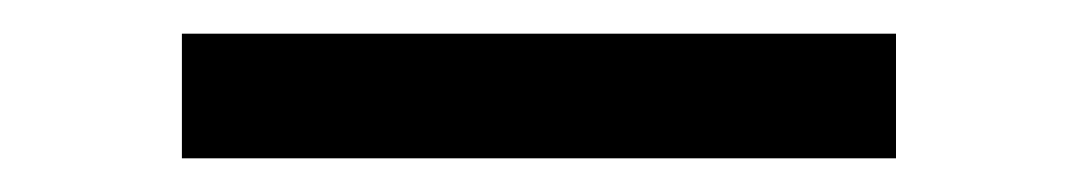

<svg xmlns="http://www.w3.org/2000/svg" viewBox="-20 121 640 114"><path d="M88 215V141H512V215Z"/></svg>

Font: Iosevka SS04 Extended
Style: Regular
Weight: 400
Width: 7
Monospace: yes
Designer: Belleve Invis
Foundry: Belleve Invis
Version: Version 19.0.0; ttfautohint (v1.8.4)